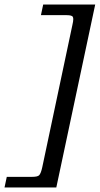

<svg xmlns="http://www.w3.org/2000/svg" viewBox="-77 -684 441 849"><path d="M-47 98H65Q89 98 96 91Q104 83 110 55L243 -573Q247 -590 247 -599Q247 -606 245 -609Q242 -617 217 -617H104L114 -664H344L172 145H-57Z"/></svg>

Font: New Athena Unicode
Style: Bold Italic
Weight: 700
Designer: J. Rusten 1997; rev. by R. Hancock 2001, 2002, rev. by D. Mastronarde 2002-2021
Foundry: Society for Classical Studies (formerly American Philological Association)
Version: Version 5.008